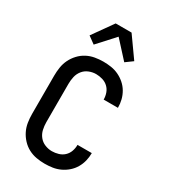

<svg xmlns="http://www.w3.org/2000/svg" viewBox="-222 -1016 993 1131"><g transform="rotate(30 275.0 -450.5)"><path d="M271 12Q243 12 214.5 7Q186 2 160.5 -11.5Q135 -25 115 -46.5Q95 -68 82.5 -93.5Q70 -119 65.5 -147.5Q61 -176 61 -205V-465Q61 -494 65.5 -522.5Q70 -551 82.5 -576.5Q95 -602 115 -623.5Q135 -645 160.5 -658.5Q186 -672 214.5 -677Q243 -682 271 -682Q298 -682 324.5 -678Q351 -674 375.5 -662.5Q400 -651 420.5 -633Q441 -615 454.5 -592Q468 -569 474.5 -543Q481 -517 481 -490V-489H384V-490Q384 -512 376.5 -533Q369 -554 353 -569Q337 -584 315 -590.5Q293 -597 271 -597Q247 -597 223.5 -587.5Q200 -578 184.5 -558.5Q169 -539 163.5 -514.5Q158 -490 158 -465V-205Q158 -180 163.5 -155.5Q169 -131 184.5 -111.5Q200 -92 223.5 -82.5Q247 -73 271 -73Q293 -73 315 -79.5Q337 -86 353 -101Q369 -116 376.5 -137Q384 -158 384 -180V-181H481V-180Q481 -153 474.5 -127Q468 -101 454.5 -78Q441 -55 420.5 -37Q400 -19 375.5 -7.5Q351 4 324.5 8Q298 12 271 12ZM171 -740 123 -775 221 -913H329L427 -775L379 -740L275 -854Z"/></g></svg>

Font: Lode Dark Term
Style: Bold
Weight: 700
Monospace: yes
Designer: Belleve Invis
Foundry: Belleve Invis
Version: Version 29.2.0